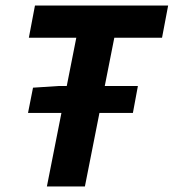

<svg xmlns="http://www.w3.org/2000/svg" viewBox="-20 -672 626 692"><path d="M81 -265 99 -356 191 -362H477L459 -265ZM149 0 255 -536H84L106 -652H586L564 -536H392L286 0Z"/></svg>

Font: Source Sans 3
Style: Bold Italic
Weight: 700
Italic angle: -11°
Designer: Paul D. Hunt
Foundry: Adobe
Version: Version 3.052;hotconv 1.1.0;makeotfexe 2.6.0